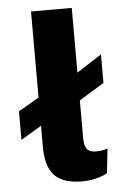

<svg xmlns="http://www.w3.org/2000/svg" viewBox="-52 -750 512 798"><g transform="rotate(-5 203.5 -351.0)"><path d="M382 -509 278 -442V-712H108V-353L22 -303V-184L108 -235V-148C108 -37 153 10 260 10C297 10 340 0 364 -15L375 -117C357 -111 346 -109 326 -109C291 -109 278 -126 278 -170V-326L382 -390Z"/></g></svg>

Font: Work Sans
Style: Bold
Weight: 700
Designer: Wei Huang
Foundry: Wei Huang
Version: Version 2.012